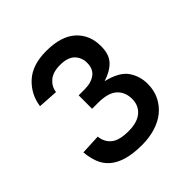

<svg xmlns="http://www.w3.org/2000/svg" viewBox="-122 -805 576 576"><g transform="rotate(-45 166.0 -516.5)"><path d="M161 -315Q122 -315 95.5 -323Q69 -331 53 -345.5Q37 -360 29.5 -380Q22 -400 20 -424L84 -427Q86 -403 103.5 -388Q121 -373 161 -373Q198 -373 217.5 -389.5Q237 -406 237 -434Q237 -463 218 -480.5Q199 -498 156 -498H131V-555H156Q184 -555 201 -567.5Q218 -580 218 -606Q218 -629 203 -644Q188 -659 156 -659Q125 -659 108.5 -644.5Q92 -630 90 -610L26 -614Q32 -658 64.5 -688Q97 -718 156 -718Q219 -718 251 -689Q283 -660 283 -612Q283 -577 265.5 -558.5Q248 -540 216 -530Q266 -518 284 -492Q302 -466 302 -433Q302 -405 291 -383Q280 -361 261.5 -346Q243 -331 217 -323Q191 -315 161 -315Z"/></g></svg>

Font: Geist
Style: Regular
Weight: 400
Designer: Basement.studio, Andrés Briganti, Mateo Zaragoza
Foundry: Basement.studio, Vercel, Andrés Briganti, Guido Ferreyra, Mateo Zaragoza
Version: Version 1.401